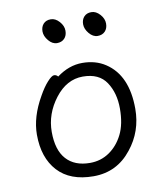

<svg xmlns="http://www.w3.org/2000/svg" viewBox="-81 -768 725 852"><g transform="rotate(-10 281.0 -341.5)"><path d="M444 -640Q444 -618 431.5 -605Q419 -592 398 -592Q377 -592 360 -612.5Q343 -633 343 -654Q343 -675 355 -688Q367 -701 388 -701Q409 -701 426.5 -681.5Q444 -662 444 -640ZM261 -640Q261 -618 248.5 -605Q236 -592 215 -592Q194 -592 177 -612.5Q160 -633 160 -654Q160 -675 172 -688Q184 -701 205 -701Q226 -701 243.5 -681.5Q261 -662 261 -640ZM194 -445Q249 -486 309 -486Q369 -486 413 -457Q506 -396 506 -245Q506 -143 444 -66Q378 18 272.5 18Q167 18 111.5 -42.5Q56 -103 56 -207Q56 -287 106 -374Q126 -410 146 -432Q166 -454 176.5 -454Q187 -454 194 -445ZM267 -43Q316 -43 354.5 -69.5Q393 -96 416 -142Q439 -188 439 -258Q439 -328 406.5 -377Q374 -426 301 -426Q228 -426 175.5 -357.5Q123 -289 123 -207.5Q123 -126 160.5 -84.5Q198 -43 267 -43Z"/></g></svg>

Font: ToneOZ-Pinyin-WenKai-Regular
Style: Regular
Weight: 400
Designer: Fontworks Inc.
Foundry: ToneOZ
Version: Version 0.240331